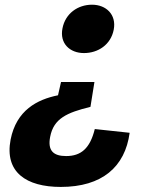

<svg xmlns="http://www.w3.org/2000/svg" viewBox="-20 -574 660 796"><path d="M361.5 -554.5C303 -554.5 251 -518.5 239 -456.5C226.5 -394 269.5 -354 328 -354C386.5 -354 439.5 -388.5 451.5 -451C463.5 -513.5 420 -554.5 361.5 -554.5ZM24 4.5C-2 140 89 201 232 201C403 201 498.5 118 517.5 -23.5L373 -39C353 42 315.5 73 254 73C202 73 176.5 51 188 -7C202.5 -82.5 257 -107 355 -131L371.5 -234H233L220.5 -179C134 -161.5 48 -117 24 4.5Z"/></svg>

Font: Monaspace Krypton ExtraBold
Style: Italic
Weight: 800
Italic angle: -11°
Designer: Riley Cran & the Lettermatic Team
Foundry: Lettermatic
Version: Version 1.101 (Monaspace Krypton)